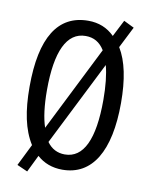

<svg xmlns="http://www.w3.org/2000/svg" viewBox="-89 -819 727 932"><g transform="rotate(10 275.0 -353.0)"><path d="M501 -358C501 -473 483 -562 445 -624L498 -729L447 -754L405 -672C370 -707 327 -724 276 -724C127 -724 50 -603 50 -359C50 -240 68 -150 111 -82L58 25L110 48L151 -36C184 -6 226 10 276 10C423 10 501 -120 501 -358ZM136 -358C136 -549 183 -649 276 -649C316 -649 346 -632 369 -595L159 -176C144 -220 136 -281 136 -358ZM414 -358C414 -163 367 -65 275 -65C239 -65 209 -80 187 -111L396 -527C408 -483 414 -425 414 -358Z"/></g></svg>

Font: Noto Sans Arabic UI XCn
Style: Regular
Weight: 400
Width: 2
Designer: Monotype Design Team, Nadine Chahine and Nizar Qandah
Foundry: Monotype Imaging Inc.
Version: Version 2.010